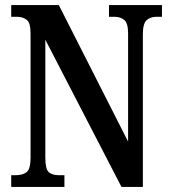

<svg xmlns="http://www.w3.org/2000/svg" viewBox="-20 -734 671 754"><path d="M24 0V-46H42Q69 -46 84.5 -58Q100 -70 100 -115V-603Q100 -645 84.5 -656.5Q69 -668 47 -668H24V-714H211L483 -178V-603Q483 -643 468 -655.5Q453 -668 430 -668H408V-714H616V-668H594Q570 -668 555.5 -654.5Q541 -641 541 -599V0H457L158 -578V-115Q158 -70 171.5 -58Q185 -46 210 -46H233V0Z"/></svg>

Font: Noto Serif Georgian ExtraCondensed SemiBold
Style: Regular
Weight: 600
Width: 2
Designer: Monotype Design Team, Akaki Razmadze
Foundry: Google LLC
Version: Version 2.003; ttfautohint (v1.8.4.7-5d5b)